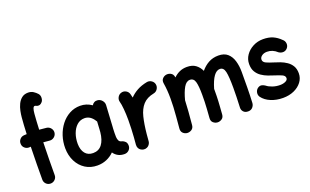

<svg xmlns="http://www.w3.org/2000/svg" viewBox="-96 -1337 3048 1889"><g transform="rotate(-20 1427.5 -392.5)"><path d="M25.9 -399.9Q23.9 -426.8 41.3 -447.3Q58.6 -467.8 85.4 -469.7Q100.6 -470.7 114.3 -471.2Q116.2 -519.5 118.9 -563.5Q121.6 -607.4 125 -644.5Q127.4 -672.4 134.5 -707.8Q141.6 -743.2 157 -775.6Q172.4 -808.1 198.7 -829.3Q225.1 -850.6 265.6 -850.6Q296.9 -850.6 319.8 -835.7Q342.8 -820.8 359.4 -802.2Q375 -783.7 373.8 -757.8Q372.6 -731.9 359.9 -716.8Q344.7 -699.7 332 -696.8Q319.3 -693.8 305.2 -697.3Q292.5 -705.1 282.7 -705.1Q260.3 -705.1 254.4 -633.3Q251.5 -599.1 249 -557.4Q246.6 -515.6 244.6 -470.2Q280.8 -467.8 319.3 -462.9Q345.7 -459.5 362.5 -438.5Q379.4 -417.5 376.5 -391.1Q373 -364.7 351.8 -347.9Q330.6 -331.1 304.2 -334Q272 -337.9 240.2 -339.8Q237.8 -247.1 236.6 -156.5Q235.4 -65.9 235.4 2Q235.4 28.8 216.1 47.6Q196.8 66.4 169.9 66.4Q143.1 66.4 124.3 47.6Q105.5 28.8 105.5 2Q105.5 -66.4 106.4 -157Q107.4 -247.6 109.9 -341.3Q102.5 -340.8 95.2 -340.3Q68.4 -338.4 47.9 -355.7Q27.3 -373 25.9 -399.9Z M953.6 42.5Q915 42.5 887 27.3Q858.9 12.2 840.3 -15.1Q805.7 19.5 761.2 38.3Q716.8 57.1 665 57.1Q594.2 57.1 539.8 22.5Q485.4 -12.2 454.6 -72.8Q423.8 -133.3 422.9 -210Q422.4 -277.3 442.6 -339.1Q462.9 -400.9 500.5 -449.2Q538.1 -497.6 589.6 -525.6Q641.1 -553.7 702.1 -553.7Q768.1 -553.7 823.2 -515.1Q831.5 -531.2 848.1 -540Q864.7 -548.8 884.8 -545.9Q911.6 -542.5 929.7 -520.5Q947.8 -498.5 946.3 -472.7L933.1 -244.6Q932.6 -239.3 932.1 -233.4Q931.2 -212.4 930.4 -185.5Q929.7 -158.7 930.7 -143.6Q932.1 -121.6 940.2 -105Q948.2 -88.4 974.6 -83.5Q990.2 -78.1 1004.4 -64.5Q1018.6 -50.8 1019 -22Q1019 4.9 999.8 23.7Q980.5 42.5 953.6 42.5ZM666.5 -72.3Q725.6 -72.3 759.5 -116.5Q793.5 -160.6 801.8 -243.2Q801.8 -250 802.2 -255.9Q802.2 -260.3 803.2 -264.2L808.1 -351.1Q804.2 -355.5 801.3 -360.8Q783.2 -390.6 757.8 -407.5Q732.4 -424.3 700.7 -424.3Q654.8 -424.3 621.3 -394Q587.9 -363.8 570.3 -314.5Q552.7 -265.1 553.2 -208.5Q554.2 -145 583.5 -108.6Q612.8 -72.3 666.5 -72.3Z M1146.5 64.5Q1137.7 63.5 1129.4 60.5Q1129.4 60.5 1128.9 60.1Q1128.4 60.1 1127.9 59.6Q1096.2 46.9 1089.4 13.2Q1087.4 3.4 1088.4 -6.3Q1088.4 -8.3 1088.9 -10.3Q1090.3 -27.8 1091.8 -45.4Q1093.3 -63 1094.7 -80.6Q1097.7 -122.1 1099.6 -168.2Q1101.6 -214.4 1101.6 -259.8Q1101.6 -321.3 1096.7 -375.2Q1091.8 -429.2 1084 -455.6Q1076.7 -481 1089.6 -504.9Q1102.5 -528.8 1127.9 -536.1Q1153.3 -543.9 1177 -531Q1200.7 -518.1 1208 -492.7Q1213.4 -474.6 1217.8 -452.6Q1250 -486.8 1294.7 -511.5Q1339.4 -536.1 1399.9 -547.9Q1425.8 -552.7 1448.5 -537.6Q1471.2 -522.5 1476.1 -496.6Q1481 -470.2 1465.8 -447.5Q1450.7 -424.8 1424.8 -419.9Q1350.6 -405.3 1310.5 -360.8Q1270.5 -316.4 1252.2 -242.9Q1233.9 -169.4 1224.1 -68.4Q1221.2 -28.8 1217.8 6.3Q1216.8 16.1 1212.9 24.9Q1199.2 56.6 1166 63.5Q1165 63.5 1164.6 64Q1164.6 64 1164.1 64Q1155.3 65.4 1146.5 64.5Z M1544.9 -10.3Q1557.1 -139.6 1561.5 -222.2Q1561 -226.6 1562 -231.4Q1564 -277.8 1564 -315.9Q1564 -362.3 1561 -401.1Q1558.1 -439.9 1551.8 -479Q1546.9 -508.8 1562 -526.9Q1577.1 -544.9 1599.1 -550.3Q1624.5 -556.2 1649.4 -543.9Q1674.3 -531.7 1679.7 -499Q1680.2 -496.6 1680.2 -494.6Q1707.5 -522 1742.2 -537.8Q1776.9 -553.7 1819.8 -553.7Q1876 -553.7 1910.9 -528.1Q1945.8 -502.4 1965.3 -460Q2000.5 -502.9 2046.1 -528.1Q2091.8 -553.2 2149.4 -553.2Q2210 -553.2 2245.4 -522Q2280.8 -490.7 2296.1 -438.5Q2311.5 -386.2 2311.5 -323.7Q2311.5 -245.6 2310.8 -163.6Q2310.1 -81.5 2305.7 0.5Q2304.2 24.4 2287.1 44.2Q2270 64 2239.3 64Q2207.5 64 2190.7 44.9Q2173.8 25.9 2175.3 0.5Q2178.2 -57.6 2179.4 -108.2Q2180.7 -158.7 2180.7 -205.6Q2180.7 -321.3 2169.2 -372.6Q2157.7 -423.8 2118.7 -423.8Q2047.4 -423.8 1999.5 -258.8Q1999.5 -252.9 1999.5 -246.1Q1999.5 -212.9 1999 -186.3Q1998.5 -159.7 1997.1 -133.1Q1995.6 -106.4 1993.4 -73.7Q1991.2 -41 1987.8 4.4Q1985.8 35.2 1964.1 49.6Q1942.4 64 1918 62.5Q1894 60.5 1875 43.9Q1856 27.3 1858.4 -4.4Q1862.8 -63 1865.2 -101.1Q1867.7 -139.2 1868.7 -171.9Q1869.6 -204.6 1869.6 -246.1Q1869.6 -336.4 1857.2 -380.4Q1844.7 -424.3 1804.7 -424.3Q1767.6 -424.3 1740.5 -378.2Q1713.4 -332 1692.4 -251.5Q1690.4 -200.2 1685.8 -138.2Q1681.2 -76.2 1673.8 2Q1670.9 33.2 1648.4 47.1Q1626 61 1601.6 58.6Q1577.6 56.2 1559.8 38.6Q1542 21 1544.9 -10.3Z M2808.1 -390.1Q2791.5 -369.6 2766.8 -367.2Q2742.2 -364.7 2717.8 -380.4Q2671.4 -424.3 2612.3 -424.3Q2579.1 -424.3 2557.4 -408.2Q2535.6 -392.1 2535.6 -369.1Q2535.6 -343.3 2566.4 -329.3Q2597.2 -315.4 2636.7 -303.7Q2668 -294.4 2702.4 -281.5Q2736.8 -268.6 2767.1 -248Q2797.4 -227.5 2816.2 -196.3Q2835 -165 2835 -118.7Q2835 -68.4 2804.9 -28.6Q2774.9 11.2 2723.6 34.2Q2672.4 57.1 2607.9 57.1Q2539.6 57.1 2482.4 33.4Q2425.3 9.8 2393.6 -33.2Q2378.9 -55.2 2384.3 -81.5Q2389.6 -107.9 2411.6 -123Q2433.6 -137.2 2453.4 -131.3Q2473.1 -125.5 2486.8 -115.7Q2508.3 -97.7 2545.4 -85Q2582.5 -72.3 2623 -72.3Q2656.2 -72.3 2680.7 -84Q2705.1 -95.7 2705.1 -115.7Q2705.1 -140.6 2675.3 -153.8Q2645.5 -167 2607.4 -178.7Q2576.2 -188.5 2541.3 -201.4Q2506.3 -214.4 2475.6 -235.4Q2444.8 -256.3 2425.5 -288.8Q2406.2 -321.3 2406.2 -369.6Q2406.2 -420.4 2435.1 -462.2Q2463.9 -503.9 2512 -529.1Q2560.1 -554.2 2617.2 -554.2Q2677.2 -554.2 2719.7 -535.4Q2762.2 -516.6 2797.9 -480.5Q2818.8 -463.9 2821.8 -437.3Q2824.7 -410.6 2808.1 -390.1Z"/></g></svg>

Font: Mikhak-FD Bold
Style: Regular
Weight: 700
Designer: Amin Abedi
Version: Version 3.3